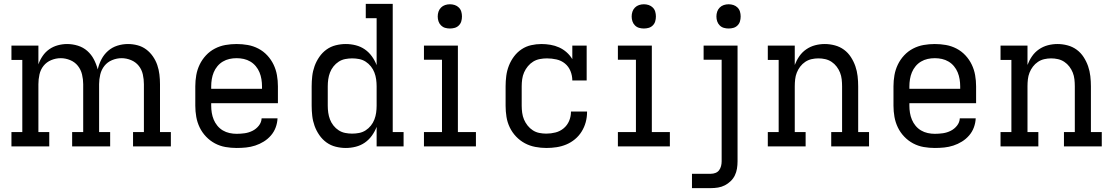

<svg xmlns="http://www.w3.org/2000/svg" viewBox="-20 -755 5740 990"><path d="M234 0H39V-74H95V-446H39V-520H178V-423Q186 -446 200 -466.5Q214 -487 234 -501Q254 -515 278 -521.5Q302 -528 326 -528Q354 -528 381.5 -519.5Q409 -511 430 -492.5Q451 -474 464 -449Q477 -424 484 -397Q490 -424 503 -449Q516 -474 537 -492.5Q558 -511 585 -519.5Q612 -528 640 -528Q665 -528 689.5 -521.5Q714 -515 734 -500Q754 -485 768.5 -464Q783 -443 791 -419.5Q799 -396 802 -371Q805 -346 805 -321V-74H861V0H666V-74H722V-321Q722 -346 716.5 -371Q711 -396 695.5 -415.5Q680 -435 656 -445Q632 -455 607 -455Q582 -455 558 -445Q534 -435 518.5 -415.5Q503 -396 497 -371Q491 -346 491 -321V-74H548V0H352V-74H409V-321Q409 -346 403 -371Q397 -396 381.5 -415.5Q366 -435 342 -445Q318 -455 293 -455Q268 -455 244 -445Q220 -435 204.5 -415.5Q189 -396 183.5 -371Q178 -346 178 -321V-74H234Z M1200 8Q1171 8 1142.5 3Q1114 -2 1088.5 -15.5Q1063 -29 1042.5 -50.5Q1022 -72 1009.5 -98Q997 -124 992 -152.5Q987 -181 987 -210V-310Q987 -339 992 -367.5Q997 -396 1009.5 -422Q1022 -448 1042 -469.5Q1062 -491 1088 -504.5Q1114 -518 1142.5 -523Q1171 -528 1200 -528Q1229 -528 1257.5 -523Q1286 -518 1312 -504.5Q1338 -491 1358 -469.5Q1378 -448 1390.5 -422Q1403 -396 1408 -367.5Q1413 -339 1413 -310V-223H1069V-210Q1069 -191 1072 -173Q1075 -155 1082 -138Q1089 -121 1101 -106.5Q1113 -92 1129 -82.5Q1145 -73 1163.5 -69Q1182 -65 1200 -65Q1221 -65 1242 -68Q1263 -71 1282 -80.5Q1301 -90 1314.5 -107Q1328 -124 1329 -145H1411Q1410 -121 1401.5 -98Q1393 -75 1377 -56.5Q1361 -38 1340 -25Q1319 -12 1296 -4.5Q1273 3 1249 5.5Q1225 8 1200 8ZM1331 -297V-310Q1331 -328 1328 -346.5Q1325 -365 1318 -382Q1311 -399 1299 -413.5Q1287 -428 1271 -437.5Q1255 -447 1237 -451Q1219 -455 1200 -455Q1181 -455 1163 -451Q1145 -447 1129 -437.5Q1113 -428 1101 -413.5Q1089 -399 1082 -382Q1075 -365 1072 -346.5Q1069 -328 1069 -310V-297Z M1763 8Q1737 8 1711 1.5Q1685 -5 1663.5 -20.5Q1642 -36 1626.5 -58.5Q1611 -81 1602 -106Q1593 -131 1590 -157.5Q1587 -184 1587 -210V-310Q1587 -336 1590 -362.5Q1593 -389 1602 -414Q1611 -439 1626.5 -461.5Q1642 -484 1663.5 -499.5Q1685 -515 1711 -521.5Q1737 -528 1763 -528Q1789 -528 1814.5 -521.5Q1840 -515 1861 -500.5Q1882 -486 1897.5 -464.5Q1913 -443 1922 -419V-661H1866V-735H2005V-74H2061V0H1922V-101Q1913 -77 1897.5 -55.5Q1882 -34 1861 -19.5Q1840 -5 1814.5 1.5Q1789 8 1763 8ZM1796 -66Q1814 -66 1832 -69.5Q1850 -73 1865.5 -83Q1881 -93 1892.5 -107.5Q1904 -122 1910.5 -139Q1917 -156 1919.5 -174Q1922 -192 1922 -210V-310Q1922 -328 1919.5 -346Q1917 -364 1910.5 -381Q1904 -398 1892.5 -412.5Q1881 -427 1865.5 -437Q1850 -447 1832 -450.5Q1814 -454 1796 -454Q1778 -454 1760 -450.5Q1742 -447 1726.5 -437Q1711 -427 1699.5 -412.5Q1688 -398 1681.5 -381Q1675 -364 1672.5 -346Q1670 -328 1670 -310V-210Q1670 -192 1672.5 -174Q1675 -156 1681.5 -139Q1688 -122 1699.5 -107.5Q1711 -93 1726.5 -83Q1742 -73 1760 -69.5Q1778 -66 1796 -66Z M2166 0V-74H2259V-447H2166V-520H2341V-74H2434V0ZM2300 -608Q2287 -608 2275 -611.5Q2263 -615 2254 -624Q2245 -633 2241 -645Q2237 -657 2237 -670Q2237 -683 2241 -695Q2245 -707 2254 -716Q2263 -725 2275 -729Q2287 -733 2300 -733Q2313 -733 2325 -729Q2337 -725 2346 -716Q2355 -707 2358.5 -695Q2362 -683 2362 -670Q2362 -657 2358.5 -645Q2355 -633 2346 -624Q2337 -615 2325 -611.5Q2313 -608 2300 -608Z M2797 8Q2769 8 2740 2.5Q2711 -3 2686 -16.5Q2661 -30 2641 -51Q2621 -72 2608.5 -98Q2596 -124 2591.5 -152.5Q2587 -181 2587 -210V-310Q2587 -337 2590.5 -364Q2594 -391 2604 -416.5Q2614 -442 2630.5 -464Q2647 -486 2669.5 -501Q2692 -516 2718.5 -522Q2745 -528 2772 -528Q2795 -528 2818.5 -524Q2842 -520 2863 -510.5Q2884 -501 2901.5 -485.5Q2919 -470 2931 -450V-520H3005V-340H2931Q2931 -365 2921.5 -388.5Q2912 -412 2893 -427.5Q2874 -443 2849.5 -448.5Q2825 -454 2800 -454Q2782 -454 2763.5 -450.5Q2745 -447 2729.5 -437.5Q2714 -428 2702 -413.5Q2690 -399 2682.5 -382Q2675 -365 2672.5 -346.5Q2670 -328 2670 -310V-210Q2670 -192 2672.5 -173.5Q2675 -155 2682 -138.5Q2689 -122 2700.5 -107.5Q2712 -93 2727.5 -83Q2743 -73 2761 -69.5Q2779 -66 2797 -66Q2821 -66 2844.5 -72Q2868 -78 2886.5 -93.5Q2905 -109 2914.5 -131.5Q2924 -154 2924 -178V-180H3007V-177Q3007 -150 3000 -124.5Q2993 -99 2979 -76.5Q2965 -54 2944.5 -37Q2924 -20 2900 -10Q2876 0 2850 4Q2824 8 2797 8Z M3166 0V-74H3259V-447H3166V-520H3341V-74H3434V0ZM3300 -608Q3287 -608 3275 -611.5Q3263 -615 3254 -624Q3245 -633 3241 -645Q3237 -657 3237 -670Q3237 -683 3241 -695Q3245 -707 3254 -716Q3263 -725 3275 -729Q3287 -733 3300 -733Q3313 -733 3325 -729Q3337 -725 3346 -716Q3355 -707 3358.5 -695Q3362 -683 3362 -670Q3362 -657 3358.5 -645Q3355 -633 3346 -624Q3337 -615 3325 -611.5Q3313 -608 3300 -608Z M3548 215V141H3646Q3658 141 3669.5 136.5Q3681 132 3688 122.5Q3695 113 3698 101Q3701 89 3701 77V-447H3608V-520H3783V77Q3783 96 3780 114.5Q3777 133 3769 149.5Q3761 166 3747.5 179Q3734 192 3717.5 200.5Q3701 209 3682.5 212Q3664 215 3646 215ZM3737 -608Q3724 -608 3712 -611.5Q3700 -615 3691 -624Q3682 -633 3678 -645Q3674 -657 3674 -670Q3674 -683 3678 -695Q3682 -707 3691 -716Q3700 -725 3712 -729Q3724 -733 3737 -733Q3750 -733 3762 -729Q3774 -725 3783 -716Q3792 -707 3795.5 -695Q3799 -683 3799 -670Q3799 -657 3795.5 -645Q3792 -633 3783 -624Q3774 -615 3762 -611.5Q3750 -608 3737 -608Z M4134 0H3939V-74H3995V-446H3939V-520H4078V-420Q4087 -444 4101.5 -465Q4116 -486 4137 -500.5Q4158 -515 4182.5 -521.5Q4207 -528 4233 -528Q4259 -528 4285 -521Q4311 -514 4332 -498.5Q4353 -483 4367.5 -460.5Q4382 -438 4390.5 -413.5Q4399 -389 4402 -362.5Q4405 -336 4405 -310V-74H4461V0H4266V-74H4322V-310Q4322 -328 4320 -346Q4318 -364 4311.5 -380.5Q4305 -397 4294 -411.5Q4283 -426 4268 -436Q4253 -446 4235.5 -450Q4218 -454 4200 -454Q4182 -454 4164.5 -450Q4147 -446 4132 -436Q4117 -426 4106 -411.5Q4095 -397 4088.5 -380.5Q4082 -364 4080 -346Q4078 -328 4078 -310V-74H4134Z M4800 8Q4771 8 4742.5 3Q4714 -2 4688.5 -15.5Q4663 -29 4642.5 -50.5Q4622 -72 4609.5 -98Q4597 -124 4592 -152.5Q4587 -181 4587 -210V-310Q4587 -339 4592 -367.5Q4597 -396 4609.5 -422Q4622 -448 4642 -469.5Q4662 -491 4688 -504.5Q4714 -518 4742.5 -523Q4771 -528 4800 -528Q4829 -528 4857.5 -523Q4886 -518 4912 -504.5Q4938 -491 4958 -469.5Q4978 -448 4990.5 -422Q5003 -396 5008 -367.5Q5013 -339 5013 -310V-223H4669V-210Q4669 -191 4672 -173Q4675 -155 4682 -138Q4689 -121 4701 -106.5Q4713 -92 4729 -82.5Q4745 -73 4763.5 -69Q4782 -65 4800 -65Q4821 -65 4842 -68Q4863 -71 4882 -80.5Q4901 -90 4914.5 -107Q4928 -124 4929 -145H5011Q5010 -121 5001.5 -98Q4993 -75 4977 -56.5Q4961 -38 4940 -25Q4919 -12 4896 -4.5Q4873 3 4849 5.5Q4825 8 4800 8ZM4931 -297V-310Q4931 -328 4928 -346.5Q4925 -365 4918 -382Q4911 -399 4899 -413.5Q4887 -428 4871 -437.5Q4855 -447 4837 -451Q4819 -455 4800 -455Q4781 -455 4763 -451Q4745 -447 4729 -437.5Q4713 -428 4701 -413.5Q4689 -399 4682 -382Q4675 -365 4672 -346.5Q4669 -328 4669 -310V-297Z M5334 0H5139V-74H5195V-446H5139V-520H5278V-420Q5287 -444 5301.5 -465Q5316 -486 5337 -500.5Q5358 -515 5382.5 -521.5Q5407 -528 5433 -528Q5459 -528 5485 -521Q5511 -514 5532 -498.5Q5553 -483 5567.5 -460.5Q5582 -438 5590.5 -413.5Q5599 -389 5602 -362.5Q5605 -336 5605 -310V-74H5661V0H5466V-74H5522V-310Q5522 -328 5520 -346Q5518 -364 5511.5 -380.5Q5505 -397 5494 -411.5Q5483 -426 5468 -436Q5453 -446 5435.5 -450Q5418 -454 5400 -454Q5382 -454 5364.5 -450Q5347 -446 5332 -436Q5317 -426 5306 -411.5Q5295 -397 5288.5 -380.5Q5282 -364 5280 -346Q5278 -328 5278 -310V-74H5334Z"/></svg>

Font: Iosevka Etoile
Style: Regular
Weight: 400
Designer: Belleve Invis
Foundry: Belleve Invis
Version: Version 33.2.4